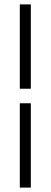

<svg xmlns="http://www.w3.org/2000/svg" viewBox="-20 -766 230 872"><path d="M70 -297H120V86H70ZM70 -746H120V-363H70Z"/></svg>

Font: Zen Old Mincho
Style: Regular
Weight: 400
Designer: Yoshimichi Ohira
Foundry: Positype
Version: Version 1.001